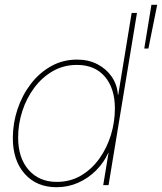

<svg xmlns="http://www.w3.org/2000/svg" viewBox="-20 -782 684 811"><path d="M219.2 8.8Q134.8 8.8 84.5 -47.6Q34.2 -104 34.2 -198.7Q34.2 -261.7 54 -320.8Q73.7 -379.9 109.9 -427.2Q146 -474.6 195.8 -502.4Q245.6 -530.3 305.7 -530.3Q354 -530.3 391.6 -510.7Q429.2 -491.2 452.1 -457.8Q475.1 -424.3 478 -381.8H479.5L536.1 -727.5H558.6L438.5 0H416L438.5 -136.7H437.5Q418.9 -95.2 385.7 -62Q352.5 -28.8 309.8 -10Q267.1 8.8 219.2 8.8ZM219.7 -13.7Q276.9 -13.7 322.3 -40.5Q367.7 -67.4 399.7 -112.1Q431.6 -156.7 448.5 -211.9Q465.3 -267.1 465.3 -323.7Q465.3 -408.7 422.9 -458.3Q380.4 -507.8 305.2 -507.8Q249 -507.8 203.4 -481.7Q157.7 -455.6 124.8 -411.4Q91.8 -367.2 74.2 -312.5Q56.6 -257.8 56.6 -201.2Q56.6 -114.7 101.1 -64.2Q145.5 -13.7 219.7 -13.7ZM589.4 -577.1 619.6 -761.7H644L606.9 -577.1Z"/></svg>

Font: Inter 28pt Thin
Style: Italic
Weight: 250
Italic angle: -9.3988°
Designer: Rasmus Andersson
Foundry: rsms
Version: Version 4.001;git-66647c0bb